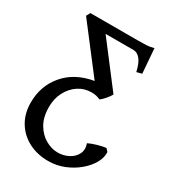

<svg xmlns="http://www.w3.org/2000/svg" viewBox="-173 -558 809 898"><g transform="rotate(30 231.5 -109.0)"><path d="M21 46.9Q21 -43.5 76.4 -107.9Q131.8 -172.4 229.5 -189L42 -433.1L53.7 -454.1H305.2Q336.9 -454.1 355.5 -455.1Q374 -456.1 395 -461.9L405.3 -329.6L377.4 -322.3Q367.2 -367.2 350.8 -386.2Q334.5 -405.3 315.4 -405.3H163.6L337.4 -178.2Q332 -167 316.9 -149.2Q301.8 -131.3 291.5 -125.5Q281.2 -130.4 270 -133.1Q258.8 -135.7 244.6 -135.7Q205.6 -135.7 174.1 -115Q142.6 -94.2 123.8 -58.3Q105 -22.5 105 22.9Q105 77.6 126.7 114.3Q148.4 150.9 180.9 169.2Q213.4 187.5 246.1 187.5Q277.3 187.5 303.7 173.8Q330.1 160.2 342.3 136Q354.5 111.8 343.8 81.1Q361.3 72.3 388.2 64.5Q415 56.6 434.1 54.7L447.3 69.3Q449.2 98.1 432.1 128.7Q415 159.2 384 185.3Q353 211.4 312.7 227.8Q272.5 244.1 228 244.1Q168 244.1 121.1 219.5Q74.2 194.8 47.6 150.4Q21 106 21 46.9Z"/></g></svg>

Font: Gentium Book Plus
Style: Regular
Weight: 400
Designer: Victor Gaultney, Annie Olsen, Iska Routamaa, Becca Hirsbrunner
Foundry: SIL International
Version: Version 6.101